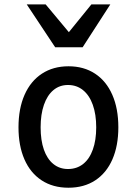

<svg xmlns="http://www.w3.org/2000/svg" viewBox="-20 -870 640 898"><path d="M66.5 -274.5Q66.5 -362.5 95 -426.8Q123.5 -491 176.2 -525.5Q229 -560 300.5 -560Q372 -560 424.5 -525.5Q477 -491 505.2 -426.8Q533.5 -362.5 533.5 -274.5Q533.5 -188.5 505.8 -124.8Q478 -61 425.5 -26.5Q373 8 300 8Q227.5 8 174.8 -26.5Q122 -61 94.2 -124.8Q66.5 -188.5 66.5 -274.5ZM430 -274.5Q430 -335 414 -379.8Q398 -424.5 368.2 -448.5Q338.5 -472.5 298 -472.5Q258.5 -472.5 229.8 -448.5Q201 -424.5 185.5 -379.8Q170 -335 170 -274.5Q170 -214 185.2 -170.2Q200.5 -126.5 229.5 -103Q258.5 -79.5 298 -79.5Q339 -79.5 368.8 -103Q398.5 -126.5 414.2 -170.5Q430 -214.5 430 -274.5ZM105 -849.5H193.5L302 -719.5L407.5 -849.5H496L366.5 -649H238Z"/></svg>

Font: JuliaMono Medium
Style: Regular
Weight: 500
Monospace: yes
Designer: cormullion
Foundry: corm
Version: Version 0.054; ttfautohint (v1.8.4)